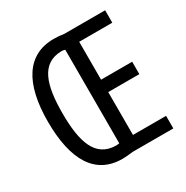

<svg xmlns="http://www.w3.org/2000/svg" viewBox="-165 -910 976 1005"><g transform="rotate(-30 323.0 -408.0)"><path d="M293 -770C131 -770 50 -640 50 -410C50 -179 127 -46 291 -46C315 -46 335 -49 355 -51H601V-127H401V-386H589V-461H401V-690H601V-765H354C335 -768 315 -770 293 -770ZM294 -694C303 -694 311 -693 317 -690V-125C312 -124 304 -123 296 -123C174 -125 138 -235 138 -409C138 -580 172 -691 294 -694Z"/></g></svg>

Font: Noto Sans Tamil UI ExtraCondensed
Style: Regular
Weight: 400
Width: 2
Designer: Jelle Bosma - Monotype Design Team
Foundry: Monotype Imaging Inc.
Version: Version 2.004